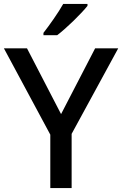

<svg xmlns="http://www.w3.org/2000/svg" viewBox="-20 -961 624 981"><path d="M427 -941H303C278 -896 231 -830 202 -793V-781H272C320 -817 398 -894 427 -931ZM292 -378 118 -714H0L237 -273V0H346V-277L584 -714H466Z"/></svg>

Font: Noto Sans Cherokee Medium
Style: Regular
Weight: 500
Designer: Monotype Design Team
Foundry: Monotype Imaging Inc.
Version: Version 2.001